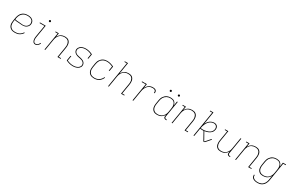

<svg xmlns="http://www.w3.org/2000/svg" viewBox="246 -2611 7159 4709"><g transform="rotate(30 3825.0 -256.0)"><path d="M263 8Q233 8 203.5 2.5Q174 -3 149.5 -17.5Q125 -32 107.5 -54.5Q90 -77 82 -104.5Q74 -132 74 -162.5Q74 -193 79 -223L95 -323Q100 -351 109.5 -378Q119 -405 134.5 -429.5Q150 -454 172 -474Q194 -494 221 -506.5Q248 -519 275.5 -523.5Q303 -528 330 -528Q355 -528 378.5 -524.5Q402 -521 423 -513Q444 -505 462 -490.5Q480 -476 491 -456.5Q502 -437 506 -414Q510 -391 506 -367Q502 -339 485.5 -314Q469 -289 444.5 -272Q420 -255 392 -248.5Q364 -242 336 -242Q307 -242 278.5 -245.5Q250 -249 220.5 -250Q191 -251 162.5 -253.5Q134 -256 106 -264L99 -220Q95 -193 95 -166Q95 -139 102 -114Q109 -89 124.5 -68.5Q140 -48 161.5 -34.5Q183 -21 209.5 -16Q236 -11 264 -11Q292 -11 320 -16.5Q348 -22 374.5 -35.5Q401 -49 423 -70.5Q445 -92 460 -117L477 -108Q461 -81 436.5 -57.5Q412 -34 383.5 -19Q355 -4 324 2Q293 8 263 8ZM338 -259Q362 -259 386.5 -265.5Q411 -272 432.5 -286.5Q454 -301 468 -323Q482 -345 486 -369Q489 -390 485.5 -410.5Q482 -431 472 -448Q462 -465 446.5 -477Q431 -489 412 -496Q393 -503 372.5 -506Q352 -509 331 -509Q306 -509 280.5 -505Q255 -501 231 -489Q207 -477 186.5 -458.5Q166 -440 151.5 -417.5Q137 -395 128.5 -370Q120 -345 116 -320L110 -283Q136 -275 165 -272.5Q194 -270 223 -269Q252 -268 280.5 -263.5Q309 -259 338 -259Z M840 8Q820 8 802.5 -0.5Q785 -9 774 -24.5Q763 -40 758 -59Q753 -78 751.5 -97.5Q750 -117 752 -137.5Q754 -158 757 -179L811 -501H672L671 -520H835L778 -176Q775 -158 773 -140.5Q771 -123 771.5 -106Q772 -89 775.5 -72.5Q779 -56 786.5 -42Q794 -28 809 -19.5Q824 -11 841 -11Q857 -11 872.5 -18Q888 -25 900 -36.5Q912 -48 920 -62.5Q928 -77 935 -92L953 -84Q945 -66 934 -49.5Q923 -33 909 -20Q895 -7 876.5 0.5Q858 8 840 8ZM867 -644Q861 -644 855.5 -646Q850 -648 846.5 -653Q843 -658 842 -664Q841 -670 842 -676Q842 -681 844.5 -685Q847 -689 851 -691.5Q855 -694 859 -695.5Q863 -697 868 -697Q874 -697 879.5 -694.5Q885 -692 889 -687Q893 -682 894 -676Q895 -670 894 -664Q893 -659 890.5 -655Q888 -651 884.5 -648.5Q881 -646 876.5 -645Q872 -644 867 -644Z M1100 0 1183 -501H1115V-520H1207L1189 -415Q1204 -441 1225 -463.5Q1246 -486 1272 -501Q1298 -516 1326.5 -522Q1355 -528 1382 -528Q1411 -528 1438 -521.5Q1465 -515 1486 -498.5Q1507 -482 1520 -458.5Q1533 -435 1538 -408.5Q1543 -382 1542.5 -353.5Q1542 -325 1537 -297L1491 -19H1559V0H1467L1516 -300Q1521 -326 1521.5 -351.5Q1522 -377 1517 -401Q1512 -425 1500.5 -446.5Q1489 -468 1470 -482.5Q1451 -497 1426.5 -503Q1402 -509 1376 -509Q1352 -509 1327.5 -504Q1303 -499 1280 -487Q1257 -475 1238.5 -456Q1220 -437 1207 -415Q1194 -393 1186 -369Q1178 -345 1174 -321L1121 0Z M1903 8Q1850 8 1800.5 -5.5Q1751 -19 1707 -42L1731 -186H1752L1729 -53Q1769 -33 1813 -22Q1857 -11 1904 -11Q1922 -11 1940.5 -13Q1959 -15 1977.5 -20Q1996 -25 2014.5 -33.5Q2033 -42 2048 -55Q2063 -68 2073.5 -85Q2084 -102 2087 -121Q2091 -146 2082 -168.5Q2073 -191 2055.5 -206Q2038 -221 2016 -229.5Q1994 -238 1970.5 -243Q1947 -248 1923 -252.5Q1899 -257 1876.5 -264.5Q1854 -272 1834 -284Q1814 -296 1799 -313.5Q1784 -331 1777 -354.5Q1770 -378 1774 -403Q1778 -423 1788.5 -442Q1799 -461 1815 -476Q1831 -491 1850 -501Q1869 -511 1889.5 -517Q1910 -523 1930.5 -525.5Q1951 -528 1971 -528Q2024 -528 2073.5 -514.5Q2123 -501 2167 -478L2144 -341H2123L2144 -467Q2104 -486 2060.5 -497.5Q2017 -509 1971 -509Q1953 -509 1935 -507Q1917 -505 1899 -500Q1881 -495 1863.5 -486Q1846 -477 1832 -464.5Q1818 -452 1808 -435Q1798 -418 1795 -400Q1791 -375 1799.5 -352.5Q1808 -330 1825 -314.5Q1842 -299 1864.5 -290.5Q1887 -282 1911 -277Q1935 -272 1958.5 -267.5Q1982 -263 2004.5 -255.5Q2027 -248 2047.5 -236.5Q2068 -225 2082.5 -207Q2097 -189 2104 -166Q2111 -143 2107 -118Q2104 -97 2092.5 -77.5Q2081 -58 2064 -43Q2047 -28 2027.5 -18.5Q2008 -9 1987 -3Q1966 3 1945 5.5Q1924 8 1903 8Z M2507 8Q2477 8 2448 2Q2419 -4 2395.5 -18.5Q2372 -33 2355.5 -56Q2339 -79 2331.5 -106.5Q2324 -134 2324 -163.5Q2324 -193 2329 -223L2345 -323Q2350 -350 2358.5 -376.5Q2367 -403 2383 -427.5Q2399 -452 2420.5 -472Q2442 -492 2467 -504.5Q2492 -517 2519.5 -522.5Q2547 -528 2574 -528Q2626 -528 2674.5 -514Q2723 -500 2767 -478L2744 -341H2723L2744 -467Q2705 -486 2662.5 -497.5Q2620 -509 2575 -509Q2550 -509 2525 -504Q2500 -499 2476.5 -487Q2453 -475 2433 -456.5Q2413 -438 2399.5 -415.5Q2386 -393 2378 -369Q2370 -345 2366 -320L2349 -220Q2345 -193 2344.5 -166.5Q2344 -140 2351 -115Q2358 -90 2372.5 -69.5Q2387 -49 2407.5 -35.5Q2428 -22 2454.5 -16.5Q2481 -11 2508 -11Q2539 -11 2571 -19Q2603 -27 2631 -46Q2659 -65 2681 -92.5Q2703 -120 2715 -150L2732 -143Q2719 -110 2696 -80Q2673 -50 2642.5 -29.5Q2612 -9 2576.5 -0.5Q2541 8 2507 8Z M2900 0 3018 -716H2950V-735H3042L2989 -415Q3004 -441 3025 -463.5Q3046 -486 3072 -501Q3098 -516 3126.5 -522Q3155 -528 3182 -528Q3211 -528 3238 -521.5Q3265 -515 3286 -498.5Q3307 -482 3320 -458.5Q3333 -435 3338 -408.5Q3343 -382 3342.5 -353.5Q3342 -325 3337 -297L3291 -19H3359V0H3267L3316 -300Q3321 -326 3321.5 -351.5Q3322 -377 3317 -401Q3312 -425 3300.5 -446.5Q3289 -468 3270 -482.5Q3251 -497 3226.5 -503Q3202 -509 3176 -509Q3152 -509 3127.5 -504Q3103 -499 3080 -487Q3057 -475 3038.5 -456Q3020 -437 3007 -415Q2994 -393 2986 -369Q2978 -345 2974 -321L2921 0Z M3593 0 3676 -501H3563V-520H3700L3680 -398Q3692 -425 3711.5 -450Q3731 -475 3756.5 -493.5Q3782 -512 3812 -520Q3842 -528 3871 -528Q3894 -528 3916.5 -523Q3939 -518 3955.5 -504Q3972 -490 3976.5 -467.5Q3981 -445 3977 -421H3956Q3960 -441 3955.5 -459.5Q3951 -478 3937.5 -489.5Q3924 -501 3905.5 -505Q3887 -509 3868 -509Q3841 -509 3814.5 -502Q3788 -495 3764.5 -478.5Q3741 -462 3723 -439.5Q3705 -417 3692.5 -392.5Q3680 -368 3673 -341.5Q3666 -315 3662 -289L3614 0Z M4288 8Q4259 8 4232 1.5Q4205 -5 4183.5 -21Q4162 -37 4148 -60Q4134 -83 4128 -110Q4122 -137 4123 -166Q4124 -195 4129 -223L4145 -323Q4150 -350 4158.5 -376.5Q4167 -403 4183 -427.5Q4199 -452 4220 -472Q4241 -492 4266.5 -504.5Q4292 -517 4319.5 -522.5Q4347 -528 4374 -528Q4404 -528 4432.5 -521Q4461 -514 4482 -496.5Q4503 -479 4515.5 -453.5Q4528 -428 4533 -400L4553 -520H4574L4499 -68Q4497 -57 4498 -45.5Q4499 -34 4506.5 -26Q4514 -18 4524.5 -14.5Q4535 -11 4547 -11H4560L4559 8H4543Q4527 8 4513 3.5Q4499 -1 4489 -11.5Q4479 -22 4477 -37.5Q4475 -53 4478 -68L4484 -105Q4470 -79 4448.5 -56.5Q4427 -34 4400.5 -19Q4374 -4 4345 2Q4316 8 4288 8ZM4295 -11Q4319 -11 4343.5 -16Q4368 -21 4391 -33Q4414 -45 4433.5 -63.5Q4453 -82 4466.5 -104Q4480 -126 4488 -150.5Q4496 -175 4500 -199L4516 -299Q4521 -325 4521.5 -350.5Q4522 -376 4517 -400.5Q4512 -425 4500 -446.5Q4488 -468 4469 -482.5Q4450 -497 4425.5 -503Q4401 -509 4375 -509Q4350 -509 4324.5 -504Q4299 -499 4276 -487Q4253 -475 4233 -456.5Q4213 -438 4199.5 -416Q4186 -394 4178 -369.5Q4170 -345 4166 -320L4149 -220Q4145 -194 4144 -168Q4143 -142 4148.5 -117.5Q4154 -93 4167 -72Q4180 -51 4199.5 -37Q4219 -23 4244 -17Q4269 -11 4295 -11ZM4519 -644Q4513 -644 4507.5 -646Q4502 -648 4498.5 -653Q4495 -658 4494 -664Q4493 -670 4494 -676Q4494 -681 4496.5 -685Q4499 -689 4503 -691.5Q4507 -694 4511 -695.5Q4515 -697 4520 -697Q4526 -697 4531.5 -694.5Q4537 -692 4541 -687Q4545 -682 4546 -676Q4547 -670 4546 -664Q4545 -659 4542.5 -655Q4540 -651 4536.5 -648.5Q4533 -646 4528.5 -645Q4524 -644 4519 -644ZM4289 -644Q4283 -644 4277.5 -646Q4272 -648 4268.5 -653Q4265 -658 4264 -664Q4263 -670 4264 -676Q4264 -681 4266.5 -685Q4269 -689 4273 -691.5Q4277 -694 4281 -695.5Q4285 -697 4290 -697Q4296 -697 4301.5 -694.5Q4307 -692 4311 -687Q4315 -682 4316 -676Q4317 -670 4316 -664Q4315 -659 4312.5 -655Q4310 -651 4306.5 -648.5Q4303 -646 4298.5 -645Q4294 -644 4289 -644Z M4700 0 4783 -501H4715V-520H4807L4789 -415Q4804 -441 4825 -463.5Q4846 -486 4872 -501Q4898 -516 4926.5 -522Q4955 -528 4982 -528Q5011 -528 5038 -521.5Q5065 -515 5086 -498.5Q5107 -482 5120 -458.5Q5133 -435 5138 -408.5Q5143 -382 5142.5 -353.5Q5142 -325 5137 -297L5091 -19H5159V0H5067L5116 -300Q5121 -326 5121.5 -351.5Q5122 -377 5117 -401Q5112 -425 5100.5 -446.5Q5089 -468 5070 -482.5Q5051 -497 5026.5 -503Q5002 -509 4976 -509Q4952 -509 4927.5 -504Q4903 -499 4880 -487Q4857 -475 4838.5 -456Q4820 -437 4807 -415Q4794 -393 4786 -369Q4778 -345 4774 -321L4721 0Z M5613 8Q5606 8 5601 3Q5596 -2 5594 -9H5593Q5593 -12 5591.5 -15Q5590 -18 5588 -21L5475 -224Q5467 -223 5459 -223Q5451 -223 5443 -223Q5426 -223 5409.5 -224.5Q5393 -226 5378 -229L5340 0H5319L5437 -716H5368V-735H5461L5403 -381Q5418 -411 5438.5 -438.5Q5459 -466 5486.5 -486.5Q5514 -507 5546 -517.5Q5578 -528 5609 -528Q5635 -528 5658.5 -518.5Q5682 -509 5697 -490Q5712 -471 5717 -446Q5722 -421 5718 -395Q5714 -372 5704 -348.5Q5694 -325 5676 -306.5Q5658 -288 5636 -274Q5614 -260 5591 -251Q5568 -242 5544 -236Q5520 -230 5495 -227L5606 -30Q5608 -24 5609.5 -17.5Q5611 -11 5617 -11Q5622 -11 5626 -13Q5630 -15 5634 -18L5747 -149L5763 -138L5649 -6Q5642 1 5632 4.5Q5622 8 5613 8ZM5444 -242Q5469 -242 5495 -245.5Q5521 -249 5546.5 -256Q5572 -263 5597.5 -274Q5623 -285 5644.5 -302.5Q5666 -320 5679.5 -344.5Q5693 -369 5697 -394Q5701 -416 5696.5 -437.5Q5692 -459 5679.5 -475.5Q5667 -492 5647.5 -500.5Q5628 -509 5606 -509Q5576 -509 5546 -498.5Q5516 -488 5491 -467.5Q5466 -447 5447.5 -420.5Q5429 -394 5416 -365.5Q5403 -337 5394.5 -307.5Q5386 -278 5381 -248Q5396 -245 5412 -243.5Q5428 -242 5444 -242Z M6091 8Q6062 8 6035.5 1.5Q6009 -5 5988 -21.5Q5967 -38 5954 -61.5Q5941 -85 5936 -111.5Q5931 -138 5931.5 -166.5Q5932 -195 5937 -223L5983 -501H5915V-520H6007L5957 -220Q5953 -194 5952 -168.5Q5951 -143 5956 -119Q5961 -95 5972.5 -73.5Q5984 -52 6003.5 -37.5Q6023 -23 6047.5 -17Q6072 -11 6098 -11Q6122 -11 6146 -16Q6170 -21 6193 -33Q6216 -45 6234.5 -64Q6253 -83 6266.5 -105Q6280 -127 6288 -151Q6296 -175 6300 -199L6353 -520H6374L6299 -68Q6297 -57 6298 -45.5Q6299 -34 6306.5 -26Q6314 -18 6324.5 -14.5Q6335 -11 6347 -11H6360L6359 8H6343Q6327 8 6313 3.5Q6299 -1 6289 -11.5Q6279 -22 6277 -37.5Q6275 -53 6278 -68L6284 -105Q6270 -79 6248.5 -56.5Q6227 -34 6201 -19Q6175 -4 6146.5 2Q6118 8 6091 8Z M6500 0 6583 -501H6515V-520H6607L6589 -415Q6604 -441 6625 -463.5Q6646 -486 6672 -501Q6698 -516 6726.5 -522Q6755 -528 6782 -528Q6811 -528 6838 -521.5Q6865 -515 6886 -498.5Q6907 -482 6920 -458.5Q6933 -435 6938 -408.5Q6943 -382 6942.5 -353.5Q6942 -325 6937 -297L6891 -19H6959V0H6867L6916 -300Q6921 -326 6921.5 -351.5Q6922 -377 6917 -401Q6912 -425 6900.5 -446.5Q6889 -468 6870 -482.5Q6851 -497 6826.5 -503Q6802 -509 6776 -509Q6752 -509 6727.5 -504Q6703 -499 6680 -487Q6657 -475 6638.5 -456Q6620 -437 6607 -415Q6594 -393 6586 -369Q6578 -345 6574 -321L6521 0Z M7258 223Q7235 223 7213.5 220.5Q7192 218 7172 212Q7152 206 7134 195Q7116 184 7104 167.5Q7092 151 7087 130.5Q7082 110 7083 88H7104Q7102 107 7107 125Q7112 143 7123 157Q7134 171 7149.5 180Q7165 189 7183 194.5Q7201 200 7219.5 202Q7238 204 7257 204Q7282 204 7307 199Q7332 194 7355.5 182Q7379 170 7398 151.5Q7417 133 7430.5 110.5Q7444 88 7452 64Q7460 40 7464 15L7484 -105Q7470 -79 7448.5 -56.5Q7427 -34 7400.5 -19Q7374 -4 7345 2Q7316 8 7288 8Q7259 8 7232 1.5Q7205 -5 7183.5 -21Q7162 -37 7148 -60Q7134 -83 7128 -110Q7122 -137 7123 -166Q7124 -195 7129 -223L7145 -323Q7150 -350 7158.5 -376.5Q7167 -403 7183 -427.5Q7199 -452 7220 -472Q7241 -492 7266.5 -504.5Q7292 -517 7319.5 -522.5Q7347 -528 7374 -528Q7404 -528 7432.5 -521Q7461 -514 7482 -496.5Q7503 -479 7515.5 -453.5Q7528 -428 7533 -400L7553 -520H7642V-501H7571L7485 18Q7480 45 7471 71.5Q7462 98 7447 122.5Q7432 147 7411 167Q7390 187 7364 200Q7338 213 7311 218Q7284 223 7258 223ZM7295 -11Q7319 -11 7343.5 -16Q7368 -21 7391 -33Q7414 -45 7433.5 -63.5Q7453 -82 7466.5 -104Q7480 -126 7488 -150.5Q7496 -175 7500 -199L7516 -299Q7521 -325 7521.5 -350.5Q7522 -376 7517 -400.5Q7512 -425 7500 -446.5Q7488 -468 7469 -482.5Q7450 -497 7425.5 -503Q7401 -509 7375 -509Q7350 -509 7324.5 -504Q7299 -499 7276 -487Q7253 -475 7233 -456.5Q7213 -438 7199.5 -416Q7186 -394 7178 -369.5Q7170 -345 7166 -320L7149 -220Q7145 -194 7144 -168Q7143 -142 7148.5 -117.5Q7154 -93 7167 -72Q7180 -51 7199.5 -37Q7219 -23 7244 -17Q7269 -11 7295 -11Z"/></g></svg>

Font: Iosevka Etoile Thin
Style: Italic
Weight: 100
Italic angle: -9°
Designer: Belleve Invis
Foundry: Belleve Invis
Version: Version 22.1.2; ttfautohint (v1.8.4)